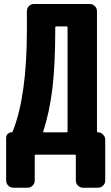

<svg xmlns="http://www.w3.org/2000/svg" viewBox="-20 -750 540 931"><path d="M307.6 -113.3V-617.2Q307.6 -622.1 302.7 -622.1H252.9Q248 -622.1 248 -616.2Q248 -434.6 233.9 -319.3Q219.7 -204.1 189.5 -112.3Q187.5 -108.4 193.4 -108.4H302.7Q307.6 -108.4 307.6 -113.3ZM455.1 -108.4Q468.8 -108.4 479.5 -97.7Q490.2 -86.9 490.2 -73.2V125Q490.2 139.6 480 149.9Q469.7 160.2 455.1 160.2H382.8Q368.2 160.2 357.9 149.9Q347.7 139.6 347.7 125V4.9Q347.7 0 342.8 0H153.3Q148.4 0 148.4 4.9V125Q148.4 139.6 138.2 149.9Q127.9 160.2 113.3 160.2H44.9Q30.3 160.2 20 149.9Q9.8 139.6 9.8 125V-82Q9.8 -92.8 17.6 -100.6Q25.4 -108.4 36.1 -108.4Q40 -108.4 41 -111.3Q110.4 -282.2 110.4 -605.5V-695.3Q110.4 -710 120.1 -720.2Q129.9 -730.5 144.5 -730.5H415Q429.7 -730.5 439.9 -720.2Q450.2 -710 450.2 -695.3V-113.3Q450.2 -108.4 455.1 -108.4Z"/></svg>

Font: Rounded-L Mgen+ 1mn bold
Style: Bold
Weight: 700
Designer: [Source Han Sans]
Ryoko NISHIZUKA  (kana & ideographs); Paul D. Hunt (Latin, Greek & Cyrillic); Wenlong ZHANG  (bopomofo
Version: Version 1.059.20150602